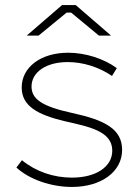

<svg xmlns="http://www.w3.org/2000/svg" viewBox="-20 -735 550 761"><path d="M420 -594 280 -715H226L86 -594H133L244 -685H262L372 -594ZM265 6C381 6 464 -54 464 -141C464 -224 395 -259 267 -287C147 -313 105 -342 105 -392C105 -449 163 -489 248 -489C308 -489 371 -470 424 -434L443 -465C391 -503 318 -526 250 -526C142 -526 66 -469 66 -388C66 -314 131 -280 235 -255C331 -233 425 -216 425 -138C425 -74 361 -31 265 -31C192 -31 122 -55 67 -100L45 -71C97 -23 184 6 265 6Z"/></svg>

Font: Fixel Display ExtraLight
Style: Regular
Weight: 200
Designer: AlfaBravo + MacPaw
Foundry: Kyrylo Tkachov, Marchela Mozhyna, Serhii Makarenko, Maria Weinstein, Zakhar Kryvoshyya
Version: Version 1.211